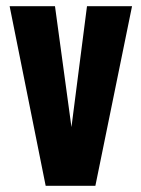

<svg xmlns="http://www.w3.org/2000/svg" viewBox="-20 -598 454 618"><path d="M11 -578H157L210 -189L260 -578H405L287 0H127Z"/></svg>

Font: Oswald SemiBold
Style: Regular
Weight: 400
Version: Version